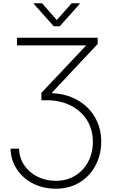

<svg xmlns="http://www.w3.org/2000/svg" viewBox="-20 -936 691 1166"><path d="M319.3 162.1Q384.8 162.1 435.8 131.3Q486.8 100.6 515.4 46.6Q543.9 -7.3 543.9 -75.2Q543.9 -147.9 509.5 -204.3Q475.1 -260.7 413.6 -293Q352.1 -325.2 273.4 -327.1H231.4V-372.1L503.4 -660.2H83V-707H573.2V-668.9L296.9 -375V-370.1Q383.8 -366.2 451.4 -327.6Q519 -289.1 556.9 -223.4Q594.7 -157.7 594.7 -76.2Q594.7 2 560.8 67.4Q526.9 132.8 464.1 171.4Q401.4 210 318.4 210Q243.7 210 181.6 179Q119.6 147.9 82.8 92.5Q45.9 37.1 43.9 -33.2H95.7Q97.2 22.9 127.2 67.4Q157.2 111.8 207.8 137Q258.3 162.1 319.3 162.1ZM325.2 -814.5 415 -916H463.9V-912.1L342.8 -776.4H306.6L185.5 -912.1V-916H235.4Z"/></svg>

Font: Pretendard GOV ExtraLight
Style: Regular
Weight: 200
Designer: Base glyphs from Inter by Rasmus Andersson; Hangeul glyphs from Noto Sans CJK(Source Han Sans) by Jang Soo-young and Kan
Foundry: Kil Hyung-jin
Version: Version 1.309